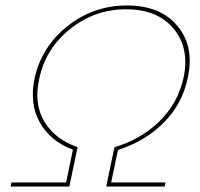

<svg xmlns="http://www.w3.org/2000/svg" viewBox="-20 -683 731 703"><path d="M667 -396Q647 -301 578.5 -233Q510 -165 412 -134L387 -15H586L583 0H369L372 -15L399 -144Q495 -172 563 -238Q631 -304 652 -398Q675 -506 616 -577.5Q557 -649 442 -649Q327 -649 237 -577Q147 -505 124 -396Q103 -304 142 -238.5Q181 -173 264 -144L237 -15L234 0H19L22 -15H222L247 -135Q164 -166 125.5 -235Q87 -304 107 -398Q133 -513 228 -588Q323 -663 445 -663Q568 -663 630.5 -587Q693 -511 667 -396Z"/></svg>

Font: EauTestInfant Thin
Style: Italic
Weight: 250
Italic angle: -12°
Designer: Christian Thalmann (Catharsis Fonts)
Version: Version 0.001;PS 000.001;hotconv 1.0.88;makeotf.lib2.5.64775